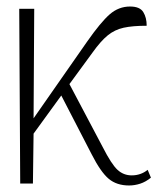

<svg xmlns="http://www.w3.org/2000/svg" viewBox="-20 -563 483 589"><path d="M42 0 39 -536H85L83 -200L247 -435Q289 -495 316.5 -519Q344 -543 379 -543Q409 -543 419.5 -526Q430 -509 430 -484Q387 -484 359.5 -478Q332 -472 310.5 -454.5Q289 -437 264 -402L193 -305L295 -112Q322 -59 340.5 -42Q359 -25 384 -25Q412 -25 433 -42L443 -18Q427 -5 410 0.5Q393 6 376 6Q338 6 313.5 -14.5Q289 -35 261 -90L168 -270L83 -153L81 0Z"/></svg>

Font: Noto Serif SemiCondensed ExtraLight
Style: Regular
Weight: 200
Width: 4
Designer: Monotype Design Team
Foundry: Monotype Imaging Inc.
Version: Version 2.014